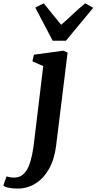

<svg xmlns="http://www.w3.org/2000/svg" viewBox="-140 -869 576 1146"><path d="M195 0Q185 82 152.5 139.2Q120 196.5 71.5 226.5Q23 256.5 -34.5 256.5Q-62 256.5 -86 252Q-110 247.5 -120 238.5L-101 184Q-94 186.5 -80.5 188.8Q-67 191 -56.5 191Q-24.5 191 -3.5 173.2Q17.5 155.5 30.5 125Q43.5 94.5 51.5 54.8Q59.5 15 64.5 -30L118 -474.5L53.5 -503L62.5 -542.5L238 -566.5L263.5 -555ZM174.5 -626 70.5 -824 121.5 -849Q147 -818 172.5 -785.5Q198 -753 225 -721Q262 -753 296 -785.5Q330 -818 368.5 -849L416.5 -822.5L253.5 -626Z"/></svg>

Font: Merriweather 20pt
Style: Bold Italic
Weight: 700
Italic angle: -7.8°
Version: Version 2.101